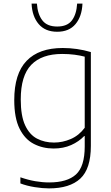

<svg xmlns="http://www.w3.org/2000/svg" viewBox="-20 -814 615 1064"><path d="M251.5 230Q216 230 172.2 223Q128.5 216 93 202.5V168.5Q136.5 183.5 175.8 190.2Q215 197 252.5 197Q352.5 197 401 152.8Q449.5 108.5 449.5 -2.5V-60H446.5Q417.5 -29.5 374.5 -10.2Q331.5 9 277.5 9Q216.5 9 167 -16.8Q117.5 -42.5 88.2 -101.5Q59 -160.5 59 -259Q59 -406 127.5 -477Q196 -548 327.5 -548Q407 -548 483.5 -525.5V-5.5Q483.5 121.5 425 175.8Q366.5 230 251.5 230ZM279.5 -24Q326.5 -24 372 -43.5Q417.5 -63 449.5 -106V-500Q425.5 -506.5 393.2 -510.8Q361 -515 324.5 -515Q211.5 -515 153.2 -454.8Q95 -394.5 95 -263Q95 -172 119.2 -119.8Q143.5 -67.5 185.2 -45.8Q227 -24 279.5 -24ZM297 -638Q230.5 -638 194.2 -680.8Q158 -723.5 155 -794H184.5Q188.5 -735 214.8 -701Q241 -667 297 -667Q353 -667 378.5 -701Q404 -735 407.5 -794H437Q434 -723 398.5 -680.5Q363 -638 297 -638Z"/></svg>

Font: Encode Sans SmExp Th
Style: Regular
Weight: 100
Width: 6
Designer: Multiple Designers
Foundry: Impallari Type
Version: Version 3.002; ttfautohint (v1.8.3) -l 8 -r 50 -G 200 -x 14 